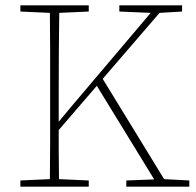

<svg xmlns="http://www.w3.org/2000/svg" viewBox="-20 -696 731 716"><path d="M56 -653V-676H311V-653L201 -648Q200 -579 199.5 -510Q199 -441 199 -370V-242L243 -295L542 -648L425 -653V-676H659V-653L575 -648L363 -402L592 -28L686 -23V0H451V-23L555 -27L341 -376L199 -211Q199 -176 199 -129Q199 -82 200 -28L311 -23V0H56V-23L166 -28Q167 -97 167 -167Q167 -237 167 -307V-370Q167 -441 167 -510Q167 -579 166 -648Z"/></svg>

Font: Source Serif 4 SmText ExtraLight
Style: Regular
Weight: 200
Designer: Frank Grießhammer
Foundry: Adobe
Version: Version 4.005;hotconv 1.1.0;makeotfexe 2.6.0